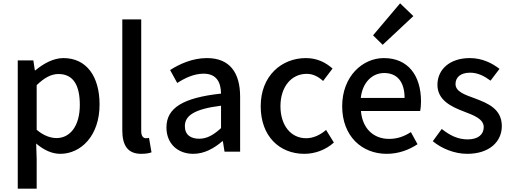

<svg xmlns="http://www.w3.org/2000/svg" viewBox="-20 -914 3079 1157"><path d="M87 223H201V45L198 -49C245 -9 294 13 343 13C467 13 580 -95 580 -284C580 -453 502 -564 362 -564C301 -564 241 -530 193 -490H190L181 -550H87ZM321 -82C287 -82 244 -95 201 -132V-401C248 -446 289 -468 332 -468C424 -468 461 -397 461 -282C461 -153 401 -82 321 -82Z M831 13C859 13 879 9 893 4L878 -83C868 -81 864 -81 859 -81C845 -81 831 -92 831 -123V-797H717V-129C717 -40 748 13 831 13Z M1145 13C1211 13 1270 -20 1320 -63H1323L1333 0H1427V-331C1427 -477 1364 -564 1227 -564C1139 -564 1062 -528 1005 -492L1048 -414C1095 -444 1149 -470 1207 -470C1288 -470 1311 -414 1312 -350C1083 -325 983 -264 983 -146C983 -49 1050 13 1145 13ZM1180 -78C1131 -78 1094 -100 1094 -154C1094 -216 1149 -257 1312 -277V-142C1267 -101 1228 -78 1180 -78Z M1814 13C1877 13 1942 -10 1992 -55L1945 -131C1912 -103 1871 -81 1825 -81C1733 -81 1670 -158 1670 -274C1670 -391 1736 -469 1828 -469C1866 -469 1897 -453 1927 -426L1984 -501C1944 -536 1893 -564 1823 -564C1678 -564 1551 -458 1551 -274C1551 -92 1665 13 1814 13Z M2310 13C2382 13 2445 -11 2496 -45L2456 -118C2416 -92 2374 -77 2325 -77C2230 -77 2164 -140 2155 -245H2512C2515 -258 2517 -281 2517 -303C2517 -459 2439 -564 2293 -564C2164 -564 2042 -453 2042 -274C2042 -93 2161 13 2310 13ZM2154 -324C2165 -421 2226 -474 2295 -474C2375 -474 2418 -419 2418 -324ZM2286 -644 2471 -817 2391 -894 2228 -701Z M2795 13C2931 13 3004 -62 3004 -154C3004 -258 2919 -292 2842 -321C2782 -343 2725 -361 2725 -408C2725 -446 2753 -476 2813 -476C2859 -476 2898 -456 2936 -428L2990 -499C2945 -534 2885 -564 2811 -564C2690 -564 2616 -495 2616 -403C2616 -310 2700 -271 2773 -243C2833 -220 2895 -198 2895 -148C2895 -106 2864 -74 2798 -74C2739 -74 2691 -98 2642 -137L2588 -63C2641 -19 2719 13 2795 13Z"/></svg>

Font: Noto Sans Japanese Medium
Style: Regular
Weight: 500
Designer: Ryoko NISHIZUKA (kana & ideographs); Paul D. Hunt (Latin, Greek & Cyrillic); Wenlong ZHANG (bopomofo); Sandoll Communica
Foundry: Adobe Systems Incorporated
Version: Version 1.000;PS 1;hotconv 1.0.78;makeotf.lib2.5.61930